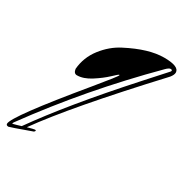

<svg xmlns="http://www.w3.org/2000/svg" viewBox="-222 -579 825 853"><g transform="rotate(30 190.0 -153.0)"><path d="M344 -318Q433 -416 435.5 -419.5Q438 -423 438 -425Q438 -430 430 -430Q422 -430 408 -416Q152 -160 -54 123Q-58 128 -58 133Q-38 128 -16 121Q112 -60 344 -318ZM6 114Q38 105 43 105Q48 105 48 108Q48 111 43 115Q-62 153 -66 153Q-78 153 -78 144Q-78 107 166 -188Q247 -286 247 -292Q247 -293 244.5 -293Q242 -293 216.5 -269Q191 -245 153.5 -221Q116 -197 83 -197Q67 -197 64 -219Q69 -280 107 -329Q145 -378 196 -404Q302 -459 380 -459Q458 -459 458 -427Q458 -415 445 -399Q130 -60 6 114Z"/></g></svg>

Font: Herr Von Muellerhoff
Style: Regular
Weight: 400
Version: Version 1.000